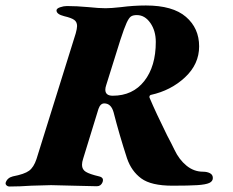

<svg xmlns="http://www.w3.org/2000/svg" viewBox="-58 -677 851 700"><path d="M-37 -12Q-31 -29 -11 -34Q31 -42 48 -54.5Q65 -67 75 -97L218 -555Q223 -573 223 -582Q223 -597 212.5 -604.5Q202 -612 176 -618Q148 -625 148 -639Q148 -646 161 -650.5Q174 -655 186 -655Q221 -655 265 -651Q303 -647 327 -647Q347 -647 383 -651Q429 -657 474 -657Q572 -657 620 -615.5Q668 -574 668 -508Q668 -443 616.5 -395Q565 -347 492 -331Q488 -330 487 -326Q486 -322 488 -319Q510 -267 551 -184Q569 -150 578 -131Q595 -95 622 -73Q649 -51 682 -51Q697 -51 707.5 -45.5Q718 -40 718 -28Q718 -16 705 -10Q692 -4 661.5 -2Q631 0 571 0Q493 0 457 -26.5Q421 -53 405 -100Q377 -186 356 -268Q347 -300 322 -300Q308 -300 301 -280L245 -98Q241 -86 241 -76Q241 -59 255 -50.5Q269 -42 303 -34Q312 -32 315.5 -27Q319 -22 316 -13Q310 2 295 2L209 0L128 -2Q110 -2 56 0Q14 3 -23 3Q-30 3 -34.5 -1.5Q-39 -6 -37 -12ZM510 -524Q510 -565 490 -593.5Q470 -622 441 -622Q427 -622 419.5 -617Q412 -612 403.5 -593.5Q395 -575 381 -532L329 -366Q326 -357 326 -350Q326 -328 353 -328Q426 -328 468 -381.5Q510 -435 510 -524Z"/></svg>

Font: EB Garamond ExtraBold
Style: Italic
Weight: 800
Italic angle: -17.2°
Designer: Georg Duffner and Octavio Pardo
Foundry: Georg Duffner
Version: Version 1.000